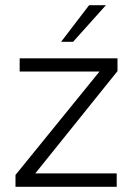

<svg xmlns="http://www.w3.org/2000/svg" viewBox="-20 -717 514 737"><path d="M39.5 -45.5 362 -442.5H55.5V-493H431V-444L115.5 -51.5H428V0H39.5ZM322 -697H386.5L260.5 -556.5H214.5Z"/></svg>

Font: HK Grotesk Light
Style: Regular
Weight: 300
Designer: Alfredo Marco Pradil
Foundry: Hanken Design Co.
Version: Version 3.001